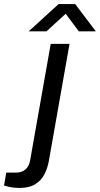

<svg xmlns="http://www.w3.org/2000/svg" viewBox="-133 -743 494 950"><path d="M-37 187Q-50 187 -64 185.5Q-78 184 -90.5 181Q-103 178 -113 175L-102 111H-54Q-25 111 -7 95.5Q11 80 16 51L118 -526H211L109 52Q103 87 87.5 118Q72 149 42 168Q12 187 -37 187ZM9 -588 157 -723H239L341 -588H257L177 -695H214L97 -588Z"/></svg>

Font: Archivo SemiExpanded
Style: Italic
Weight: 400
Width: 6
Italic angle: -10°
Designer: Hector Gatti
Foundry: Omnibus-Type
Version: Version 2.001